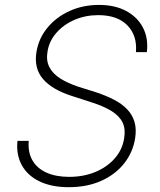

<svg xmlns="http://www.w3.org/2000/svg" viewBox="-20 -758 656 789"><path d="M262.2 11.2Q191.9 11.2 142.6 -12.5Q93.3 -36.1 69.6 -79.3Q45.9 -122.6 51.8 -179.2H98.1Q94.2 -132.8 113 -99.6Q131.8 -66.4 170.7 -48.8Q209.5 -31.2 264.2 -31.2Q322.8 -31.2 371.1 -51Q419.4 -70.8 451.2 -106.7Q482.9 -142.6 490.2 -189.9Q496.6 -227.5 483.9 -254.2Q471.2 -280.8 439.7 -300.8Q408.2 -320.8 356.4 -337.4L276.4 -363.3Q194.8 -389.2 156.7 -433.3Q118.7 -477.5 129.9 -544.9Q139.2 -601.1 175.5 -644.8Q211.9 -688.5 266.6 -713.1Q321.3 -737.8 386.7 -737.8Q452.1 -737.8 498.5 -712.9Q544.9 -688 567.6 -644.3Q590.3 -600.6 583.5 -543.9H538.6Q544.4 -611.8 503.4 -653.8Q462.4 -695.8 383.8 -695.8Q331.1 -695.8 286.4 -676.5Q241.7 -657.2 211.9 -623.3Q182.1 -589.4 175.3 -546.4Q168.9 -509.3 182.9 -482.2Q196.8 -455.1 227.3 -435.8Q257.8 -416.5 299.8 -402.3L376 -378.4Q415.5 -365.2 447.8 -348.6Q480 -332 501.7 -309.8Q523.4 -287.6 532.5 -257.8Q541.5 -228 535.2 -189Q525.9 -131.3 489.7 -85.9Q453.6 -40.5 395.5 -14.6Q337.4 11.2 262.2 11.2Z"/></svg>

Font: Inter 16pt ExtraLight
Style: Italic
Weight: 250
Italic angle: -9.3988°
Version: Version 4.001;git-66647c0bb